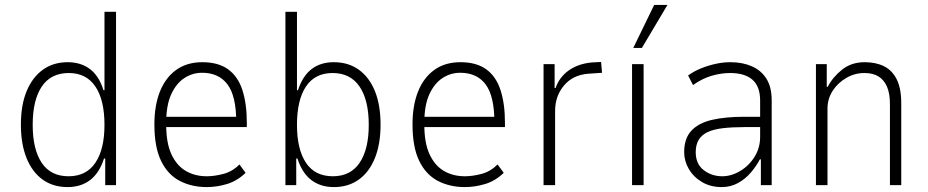

<svg xmlns="http://www.w3.org/2000/svg" viewBox="-20 -753 3776 781"><path d="M255 8Q196 8 153.5 -22.5Q111 -53 88 -110Q65 -167 65 -246Q65 -326 88.5 -382.5Q112 -439 154.5 -469.5Q197 -500 255 -500Q309 -500 346 -472Q383 -444 401 -386H405V-705H452V0H408V-108H403Q384 -49 346.5 -20.5Q309 8 255 8ZM259 -36Q331 -36 368 -91Q405 -146 405 -245Q405 -346 368 -401Q331 -456 260 -456Q187 -456 150 -401Q113 -346 113 -245Q113 -146 149.5 -91Q186 -36 259 -36Z M821 8Q759 8 710.5 -17.5Q662 -43 635 -99Q608 -155 608 -247Q608 -324 630.5 -380.5Q653 -437 696.5 -468.5Q740 -500 803 -500Q868 -500 908 -471Q948 -442 966 -386.5Q984 -331 984 -254V-236H640V-278H961L941 -256Q941 -362 905.5 -409.5Q870 -457 802 -457Q763 -457 730 -435.5Q697 -414 676.5 -369.5Q656 -325 656 -253V-246Q656 -171 677.5 -125Q699 -79 736 -57.5Q773 -36 821 -36Q852 -36 888.5 -45.5Q925 -55 954 -84L979 -50Q945 -17 903.5 -4.5Q862 8 821 8Z M1338 8Q1284 8 1246.5 -20.5Q1209 -49 1190 -108H1185V0H1141V-705H1188V-386H1192Q1211 -444 1247.5 -472Q1284 -500 1338 -500Q1397 -500 1439.5 -469.5Q1482 -439 1505 -382.5Q1528 -326 1528 -246Q1528 -167 1505 -110Q1482 -53 1439.5 -22.5Q1397 8 1338 8ZM1334 -36Q1406 -36 1443 -91Q1480 -146 1480 -245Q1480 -346 1442.5 -401Q1405 -456 1333 -456Q1261 -456 1224.5 -401Q1188 -346 1188 -245Q1188 -146 1224.5 -91Q1261 -36 1334 -36Z M1871 8Q1809 8 1760.5 -17.5Q1712 -43 1685 -99Q1658 -155 1658 -247Q1658 -324 1680.5 -380.5Q1703 -437 1746.5 -468.5Q1790 -500 1853 -500Q1918 -500 1958 -471Q1998 -442 2016 -386.5Q2034 -331 2034 -254V-236H1690V-278H2011L1991 -256Q1991 -362 1955.5 -409.5Q1920 -457 1852 -457Q1813 -457 1780 -435.5Q1747 -414 1726.5 -369.5Q1706 -325 1706 -253V-246Q1706 -171 1727.5 -125Q1749 -79 1786 -57.5Q1823 -36 1871 -36Q1902 -36 1938.5 -45.5Q1975 -55 2004 -84L2029 -50Q1995 -17 1953.5 -4.5Q1912 8 1871 8Z M2191 0V-492H2236V-395H2240Q2255 -439 2293.5 -466.5Q2332 -494 2388 -499L2425 -501L2429 -457L2372 -453Q2310 -448 2274 -405Q2238 -362 2238 -302V0Z M2551 0V-492H2598V0ZM2556 -558 2641 -733H2695L2591 -558Z M2916 8Q2870 8 2835.5 -12.5Q2801 -33 2782 -65.5Q2763 -98 2763 -134Q2763 -190 2792.5 -221.5Q2822 -253 2876.5 -265.5Q2931 -278 3007 -278H3082V-236H3009Q2958 -236 2920 -231.5Q2882 -227 2858 -215.5Q2834 -204 2822 -184Q2810 -164 2810 -134Q2810 -86 2842.5 -61Q2875 -36 2918 -36Q2955 -36 2991 -57.5Q3027 -79 3049.5 -115.5Q3072 -152 3072 -196V-344Q3072 -401 3041 -428.5Q3010 -456 2950 -456Q2914 -456 2875.5 -445Q2837 -434 2799 -407L2779 -446Q2804 -464 2833 -475.5Q2862 -487 2892 -493.5Q2922 -500 2951 -500Q3000 -500 3038 -483.5Q3076 -467 3097.5 -433Q3119 -399 3119 -345V0H3075V-105H3071Q3057 -78 3034.5 -51.5Q3012 -25 2982 -8.5Q2952 8 2916 8Z M3299 0V-492H3343V-400H3347Q3367 -439 3405 -469.5Q3443 -500 3497 -500Q3543 -500 3576 -483.5Q3609 -467 3627.5 -430.5Q3646 -394 3646 -333V0H3600V-330Q3600 -373 3588 -400.5Q3576 -428 3553.5 -442Q3531 -456 3496 -456Q3457 -456 3422.5 -436Q3388 -416 3367 -383.5Q3346 -351 3346 -311V0Z"/></svg>

Font: Nunito Sans 7pt Condensed ExtraLight
Style: Regular
Weight: 250
Width: 3
Designer: Vernon Adams
Foundry: Vernon Adams
Version: Version 3.101;gftools[0.9.27]